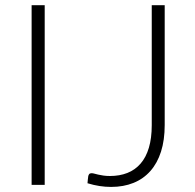

<svg xmlns="http://www.w3.org/2000/svg" viewBox="-20 -728 766 756"><path d="M156 0H104.5V-707.5H156ZM628.5 -236Q628.5 -176.5 614 -131Q599.5 -85.5 572 -54.5Q544.5 -23.5 505.5 -7.8Q466.5 8 417.5 8Q395 8 372 4.5Q349 1 324.5 -6.5Q325 -13.5 325.8 -20.5Q326.5 -27.5 327.5 -34.5Q328.5 -39 331.2 -42.5Q334 -46 341 -46Q345.5 -46 351.8 -44.2Q358 -42.5 366.5 -40.5Q375 -38.5 386.5 -36.8Q398 -35 413 -35Q451 -35 481.5 -47Q512 -59 533.5 -83.8Q555 -108.5 566.2 -146.2Q577.5 -184 577.5 -235V-707.5H628.5Z"/></svg>

Font: Lato 2
Style: Regular
Weight: 300
Designer: Lukasz Dziedzic with Adam Twardoch and Botio Nikoltchev
Foundry: tyPoland Lukasz Dziedzic
Version: Version 2.015; 2015-08-06; http://www.latofonts.com/